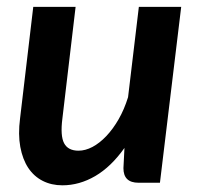

<svg xmlns="http://www.w3.org/2000/svg" viewBox="-20 -533 581 560"><path d="M508.5 -513 446.5 0H384Q340 0 340 -42.5L343 -101.5Q304 -46.5 257.8 -19.5Q211.5 7.5 162 7.5Q130 7.5 104.5 -5.5Q79 -18.5 62.5 -43.2Q46 -68 39.2 -104.5Q32.5 -141 38.5 -187.5L77 -513H200.5L162 -187.5Q155.5 -137 167 -115.2Q178.5 -93.5 209 -93.5Q229 -93.5 249.8 -104.5Q270.5 -115.5 290 -136Q309.5 -156.5 326 -185.2Q342.5 -214 353.5 -249.5L385 -513Z"/></svg>

Font: Lato 2
Style: Bold Italic
Weight: 700
Italic angle: -7°
Designer: Lukasz Dziedzic with Adam Twardoch and Botio Nikoltchev
Foundry: tyPoland Lukasz Dziedzic
Version: Version 2.015; 2015-08-06; http://www.latofonts.com/